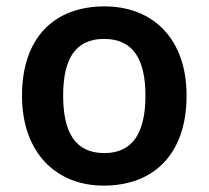

<svg xmlns="http://www.w3.org/2000/svg" viewBox="-20 -572 654 602"><path d="M565 -272C565 -452 458 -552 308 -552C148 -552 49 -452 49 -272C49 -92 157 10 305 10C465 10 565 -92 565 -272ZM178 -272C178 -387 216 -450 306 -450C397 -450 436 -387 436 -272C436 -157 397 -92 307 -92C216 -92 178 -157 178 -272Z"/></svg>

Font: Noto Sans Arabic SemBd
Style: Regular
Weight: 600
Designer: Monotype Design Team, Nadine Chahine, Nizar Qandah and Khaled Hosny
Foundry: Monotype Imaging Inc.
Version: Version 2.012